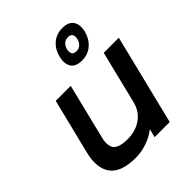

<svg xmlns="http://www.w3.org/2000/svg" viewBox="-252 -1098 1267 1267"><g transform="rotate(-45 381.5 -464.5)"><path d="M560.1 -816.9Q566.4 -840.8 557.6 -855.5Q548.8 -870.1 524.9 -870.1Q501 -870.1 485.6 -855.7Q470.2 -841.3 463.9 -816.9Q458.5 -793.5 467 -778.8Q475.6 -764.2 499 -764.2Q522.9 -764.2 538.8 -778.6Q554.7 -793 560.1 -816.9ZM759.8 -629.9 604 1H462.9L478 -57.1H476.1Q436 -25.4 383.5 -7.8Q331.1 9.8 278.8 9.8Q143.6 9.8 94.5 -56.9Q45.4 -123.5 75.2 -243.2L170.9 -629.9H311L216.8 -248Q208.5 -218.8 209.2 -194.3Q210 -169.9 219.7 -152.3Q229.5 -134.8 256.8 -125Q284.2 -115.2 329.1 -115.2Q402.8 -115.2 456.5 -152.8Q510.3 -190.4 527.8 -259.8L619.1 -629.9ZM629.9 -816.9Q616.7 -763.2 577.6 -729Q538.6 -694.8 481.9 -694.8Q424.8 -694.8 403.3 -728.5Q381.8 -762.2 395 -816.9Q408.2 -871.6 446.8 -905.3Q485.4 -939 542 -939Q599.1 -939 621.1 -905.3Q643.1 -871.6 629.9 -816.9Z"/></g></svg>

Font: Sinkin Sans 600 SemiBold Italic
Style: Regular
Weight: 600
Italic angle: -112°
Designer: Keith Bates
Foundry: K-Type
Version: Sinkin Sans (version 1.0)  by Keith Bates   •   © 2014   www